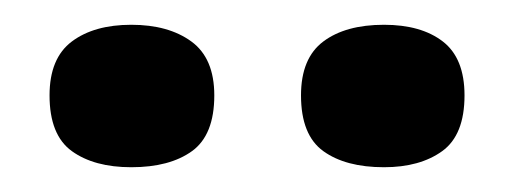

<svg xmlns="http://www.w3.org/2000/svg" viewBox="-20 -746 415 155"><path d="M290 -611Q259 -611 241 -624Q223 -637 223 -669Q223 -699 241 -712.5Q259 -726 290 -726Q320 -726 337.5 -712.5Q355 -699 355 -669Q355 -637 337 -624Q319 -611 290 -611ZM86 -611Q56 -611 38 -624Q20 -637 20 -669Q20 -699 38 -712.5Q56 -726 86 -726Q116 -726 134.5 -712.5Q153 -699 153 -669Q153 -637 135 -624Q117 -611 86 -611Z"/></svg>

Font: Bricolage Grotesque 96pt ExtraBold SemiBold
Style: Regular
Weight: 600
Version: Version 1.001;gftools[0.9.33.dev8+g029e19f]